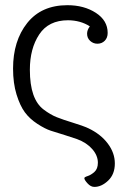

<svg xmlns="http://www.w3.org/2000/svg" viewBox="-20 -528 479 747"><path d="M30.8 -261.2Q30.8 -369.1 85.9 -438.5Q141.1 -507.8 242.2 -507.8Q307.1 -507.8 353 -478Q398.9 -448.2 398.9 -399.9Q398.9 -380.9 387.5 -369.4Q376 -357.9 358.9 -357.9Q342.8 -357.9 330.8 -368.9Q318.8 -379.9 318.8 -397Q318.8 -411.1 329.1 -424.8V-425.8Q293 -448.7 245.1 -449.2Q168.9 -449.2 132.6 -394Q96.2 -338.9 96.2 -256.8Q96.2 -198.7 109.6 -160.4Q123 -122.1 149.4 -102.1Q175.8 -82 200.9 -72Q226.1 -62 263.9 -50.5Q301.8 -39.1 324.2 -28.8Q372.1 -5.9 399.4 30.5Q426.8 66.9 426.8 107.9Q426.8 149.9 400.9 174.6Q375 199.2 347.2 199.2Q333 199.2 320.6 185.5Q308.1 171.9 308.1 165Q308.1 161.1 321 157Q334 152.8 347.4 140.9Q360.8 128.9 360.8 105Q360.8 77.1 338.9 52Q316.9 26.9 279.8 13.2Q266.6 8.3 233.4 -2Q200.2 -12.2 177.5 -19.5Q154.8 -26.9 125 -46.4Q95.2 -65.9 76.7 -91.1Q58.1 -116.2 44.4 -160.2Q30.8 -204.1 30.8 -261.2Z"/></svg>

Font: CMU Concrete
Style: Roman
Weight: 500
Version: Version 0.7.0